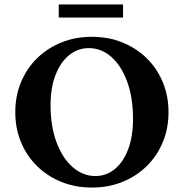

<svg xmlns="http://www.w3.org/2000/svg" viewBox="-20 -836 829 866"><path d="M394 10Q320 10 257 -15.5Q194 -41 147.5 -86.5Q101 -132 75 -194Q49 -256 49 -330Q49 -404 75 -466Q101 -528 147.5 -573.5Q194 -619 257 -644.5Q320 -670 394 -670Q469 -670 532 -644.5Q595 -619 641.5 -573.5Q688 -528 714 -466Q740 -404 740 -330Q740 -256 714 -194Q688 -132 641.5 -86.5Q595 -41 532 -15.5Q469 10 394 10ZM410 -42Q460 -42 498.5 -74Q537 -106 558.5 -164Q580 -222 580 -300Q580 -396 553.5 -468Q527 -540 482 -579.5Q437 -619 381 -619Q331 -619 292 -587.5Q253 -556 230.5 -498Q208 -440 208 -362Q208 -266 235 -194Q262 -122 308 -82Q354 -42 410 -42ZM245 -757V-816H535V-757Z"/></svg>

Font: Spectral
Style: Bold
Weight: 700
Designer: Jean-Baptiste Levee
Foundry: Production Type
Version: Version 2.001